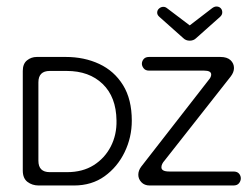

<svg xmlns="http://www.w3.org/2000/svg" viewBox="-20 -570 775 590"><path d="M99 0Q79 0 64.5 -11Q50 -22 50 -46V-352Q50 -374 63 -384.5Q76 -395 93 -395H182Q239 -395 285 -373.5Q331 -352 358 -308.5Q385 -265 385 -199Q385 -148 363 -102.5Q341 -57 301.5 -28.5Q262 0 207 0ZM133 -41H186Q234 -41 268 -62.5Q302 -84 320.5 -120Q339 -156 338 -200Q337 -272 295.5 -312Q254 -352 185 -352H133Q98 -352 98 -317V-76Q98 -41 133 -41ZM440 0Q424 0 414.5 -10Q405 -20 405 -33Q405 -46 414 -58L621 -324Q629 -333 629 -341Q629 -353 607 -353H438Q427 -353 421.5 -360Q416 -367 416 -374Q416 -382 421.5 -388.5Q427 -395 438 -395H657Q678 -395 688.5 -385Q699 -375 699 -361Q699 -348 689 -335L486 -77Q476 -66 476 -56Q476 -43 500 -43H697Q709 -43 714.5 -36.5Q720 -30 720 -22Q720 -14 714.5 -7Q709 0 697 0ZM482 -549Q488 -549 493 -545L563 -492L632 -545Q639 -550 645 -550Q653 -550 658 -545Q663 -540 663 -532Q663 -524 656 -518L583 -453Q575 -445 563 -445Q551 -445 543 -453L470 -518Q463 -524 463 -531Q463 -539 469 -544Q475 -549 482 -549Z"/></svg>

Font: Dongle Light
Style: Regular
Weight: 300
Designer: Yanghee Ryu
Foundry: Yanghee Ryu
Version: Version 2.000